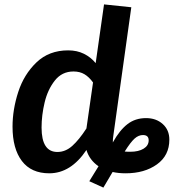

<svg xmlns="http://www.w3.org/2000/svg" viewBox="-20 -773 796 873"><path d="M750 -138Q750 -66 693.5 -25.5Q637 15 551 15Q519 15 492 9L450 80L386 51L428 -17Q387 -45 373 -91Q302 15 204 15Q122 15 79.5 -41Q37 -97 37 -197Q37 -275 63 -355Q89 -435 146 -489.5Q203 -544 290 -544Q330 -544 361.5 -528.5Q393 -513 415 -486L453 -753L577 -740L495 -154Q493 -143 493 -125L494 -127Q524 -181 559.5 -208.5Q595 -236 644 -236Q690 -236 720 -209Q750 -182 750 -138ZM403 -398Q385 -423 364 -435.5Q343 -448 314 -448Q262 -448 229.5 -407Q197 -366 183 -307.5Q169 -249 169 -193Q169 -82 241 -82Q278 -82 309 -110Q340 -138 373 -189ZM656 -135Q656 -159 630 -159Q610 -159 592 -143Q574 -127 547 -84Q555 -83 573 -83Q610 -83 633 -97Q656 -111 656 -135Z"/></svg>

Font: FiraGO Medium
Style: Italic
Weight: 500
Italic angle: -8°
Designer: bBox Type GmbH
Foundry: bBox Type GmbH
Version: Version 1.001